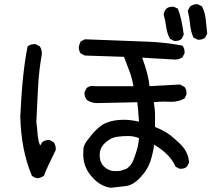

<svg xmlns="http://www.w3.org/2000/svg" viewBox="-20 -850 1040 909"><path d="M505 39Q451 32 410 -19Q374 -62 374 -121Q374 -127 375 -145Q376 -163 395 -188Q441 -249 477.5 -266Q514 -283 566 -283Q599 -283 638 -274Q634 -334 630 -366L440 -362Q413 -362 392 -376Q380 -390 380 -408V-413L390 -433Q401 -443 418 -443L429 -442H612Q604 -485 591.5 -516.5Q579 -548 567 -581L382 -587L362 -597Q353 -610 353 -627Q353 -633 362 -654L382 -664Q583 -656 671.5 -653Q760 -650 844 -634Q854 -621 854 -602V-599L844 -579Q828 -568 809 -568L653 -577Q683 -497 688 -442L832 -450L854 -438Q863 -427 863 -410V-403L854 -384Q825 -368 792 -368L758 -369Q733 -369 708 -366Q714 -333 714 -305V-249Q739 -239 763 -225.5Q787 -212 830 -171.5Q873 -131 875 -80L865 -61Q854 -51 836 -51H830L811 -61Q787 -119 710 -165Q704 -123 691.5 -85Q679 -47 644.5 -10Q610 27 575 31Q540 35 505 39ZM158 -6Q143 -8 131 -18Q80 -138 76 -298Q86 -513 111 -631Q125 -641 142 -641H148L168 -631Q178 -617 178 -599V-593Q164 -515 160 -434Q156 -353 152 -272Q156 -245 158 -215Q160 -185 170 -161L180 -177Q192 -187 211 -187H215L234 -177Q244 -163 244 -146V-140Q200 -52 188 -18Q174 -8 158 -6ZM539 -40Q554 -41 579 -51Q601 -66 610.5 -89.5Q620 -113 628 -140Q636 -167 638 -196Q614 -206 586 -206Q558 -206 531.5 -202Q505 -198 478.5 -174.5Q452 -151 452 -116Q452 -80 474 -60Q496 -40 523 -40ZM811 -656H805L785 -666Q771 -691 767 -721.5Q763 -752 755 -781Q760 -818 796 -818H803L822 -809Q840 -764 850 -686L840 -666Q828 -656 811 -656ZM922 -662H916L896 -672Q883 -701 880 -734.5Q877 -768 869 -799L879 -818Q893 -830 911 -830H916L936 -820Q951 -791 954 -758Q957 -725 961 -691L951 -672Q940 -662 922 -662Z"/></svg>

Font: Xiaolai SC
Style: Regular
Weight: 400
Designer: Nozomi Seto 瀬戸のぞみ
Version: Version 3.11;December 4, 2020;FontCreator 13.0.0.2613 64-bit